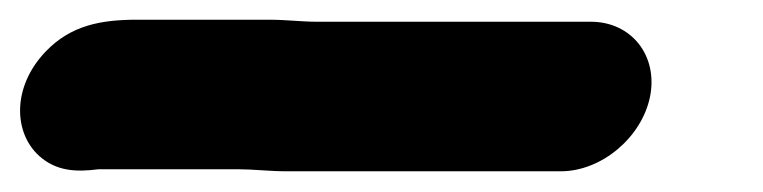

<svg xmlns="http://www.w3.org/2000/svg" viewBox="-38 176 755 190"><path d="M245 345.5H517C557.4 345.5 597.2 311.8 605.3 271.5C613.3 231.2 587 197.5 546.6 197.5H274.6C261 197.5 244.9 195.5 228 195.5H98C62.5 195.5 32.4 200.7 7.2 227C-26.3 262 -24.7 307.6 1 330.5C17.5 345.2 36.9 346.5 59.3 343.5H198.4C211.8 343.5 229.7 345.5 245 345.5Z"/></svg>

Font: Smoothie
Style: SeBdIt
Weight: 600
Foundry: Cannot Into Space Fonts
Version: Version 0.8